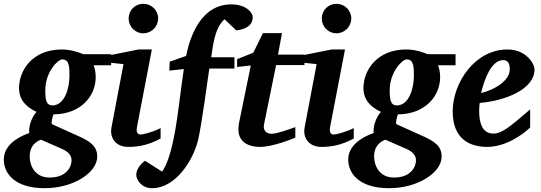

<svg xmlns="http://www.w3.org/2000/svg" viewBox="-51 -760 2845 1009"><path d="M533 -417V-475H387C368 -483 324 -500 274 -500C119 -500 49 -390 49 -297C49 -234 88 -197 141 -172C115 -145 98 -92 103 -61C28 -35 -31 11 -31 79C-31 151 26 229 184 229C335 229 460 147 460 63C460 5 418 -20 354 -48L221 -108C219 -119 223 -140 230 -159C375 -160 452 -256 452 -355C452 -379 447 -402 441 -417ZM314 -360C314 -299 290 -206 224 -206C191 -206 187 -239 187 -285C187 -383 254 -448 276 -448C314 -448 314 -407 314 -360ZM325 83C325 114 301 173 210 173C128 173 105 105 105 62C105 25 120 -9 164 -26L276 23C313 40 325 60 325 83Z M780 -663C780 -706 745 -740 702 -740C659 -740 625 -706 625 -663C625 -620 659 -585 702 -585C745 -585 780 -620 780 -663ZM793 -32V-87C756 -67 700 -53 689 -53C665 -53 665 -75 670 -99L747 -500H677L512 -467V-432L598 -423L535 -91C525 -42 551 12 624 12C682 12 733 0 793 -32Z M1277 -670C1277 -696 1239 -737 1165 -737C1003 -737 947 -565 927 -466L841 -436L839 -389L915 -397C896 -270 885 -156 868 -64C852 21 832 98 801 142L711 85C684 104 665 133 665 159C665 183 691 229 748 229C873 229 964 82 990 -24C1007 -95 1041 -344 1049 -400H1181V-459H1059C1067 -507 1074 -611 1129 -659L1191 -600C1262 -610 1277 -640 1277 -670Z M1549 -418V-473H1410L1431 -586H1331L1280 -483L1195 -449V-408L1267 -416L1206 -118C1203 -104 1202 -91 1202 -78C1202 -26 1239 12 1316 12C1379 12 1479 -27 1501 -37V-92C1469 -81 1407 -57 1376 -57C1345 -57 1330 -78 1337 -109L1400 -418Z M1795 -663C1795 -706 1760 -740 1717 -740C1674 -740 1640 -706 1640 -663C1640 -620 1674 -585 1717 -585C1760 -585 1795 -620 1795 -663ZM1808 -32V-87C1771 -67 1715 -53 1704 -53C1680 -53 1680 -75 1685 -99L1762 -500H1692L1527 -467V-432L1613 -423L1550 -91C1540 -42 1566 12 1639 12C1697 12 1748 0 1808 -32Z M2343 -417V-475H2197C2178 -483 2134 -500 2084 -500C1929 -500 1859 -390 1859 -297C1859 -234 1898 -197 1951 -172C1925 -145 1908 -92 1913 -61C1838 -35 1779 11 1779 79C1779 151 1836 229 1994 229C2145 229 2270 147 2270 63C2270 5 2228 -20 2164 -48L2031 -108C2029 -119 2033 -140 2040 -159C2185 -160 2262 -256 2262 -355C2262 -379 2257 -402 2251 -417ZM2124 -360C2124 -299 2100 -206 2034 -206C2001 -206 1997 -239 1997 -285C1997 -383 2064 -448 2086 -448C2124 -448 2124 -407 2124 -360ZM2135 83C2135 114 2111 173 2020 173C1938 173 1915 105 1915 62C1915 25 1930 -9 1974 -26L2086 23C2123 40 2135 60 2135 83Z M2758 -395C2758 -425 2714 -500 2616 -500C2445 -500 2328 -326 2328 -174C2328 -26 2422 12 2509 12C2606 12 2696 -52 2735 -90V-185C2625 -90 2585 -58 2542 -58C2486 -58 2467 -109 2467 -178C2467 -189 2469 -207 2470 -219C2603 -230 2758 -290 2758 -395ZM2628 -396C2628 -335 2546 -287 2477 -271C2495 -344 2531 -444 2593 -444C2623 -444 2628 -419 2628 -396Z"/></svg>

Font: Veleka
Style: Bold Italic
Weight: 700
Italic angle: -12°
Designer: Stefan Peev, Context Ltd, 2016; SIL International, 1997-2014.
Foundry: Stefan Peev, Context Ltd, 2016
Version: Version 5.000